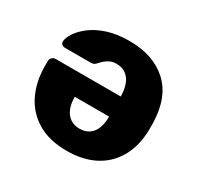

<svg xmlns="http://www.w3.org/2000/svg" viewBox="-123 -670 839 819"><g transform="rotate(30 297.0 -260.0)"><path d="M295 -530Q413 -530 483 -466Q553 -402 556 -276Q556 -269 556 -258.5Q556 -248 556 -241Q554 -162 521.5 -105.5Q489 -49 431.5 -19.5Q374 10 296 10Q209 10 151 -25Q93 -60 64 -120.5Q35 -181 35 -257V-281Q35 -292 42.5 -299Q50 -306 60 -306H380Q380 -308 380 -310Q380 -312 380 -313Q379 -343 370 -366.5Q361 -390 342.5 -404Q324 -418 296 -418Q277 -418 263.5 -411.5Q250 -405 241 -397Q232 -389 226 -382Q217 -372 211.5 -369.5Q206 -367 194 -367H70Q61 -367 54.5 -372.5Q48 -378 49 -388Q50 -405 65.5 -429Q81 -453 111.5 -476.5Q142 -500 188 -515Q234 -530 295 -530ZM380 -207H211V-205Q211 -173 221 -149Q231 -125 250 -112Q269 -99 296 -99Q323 -99 342 -112Q361 -125 370.5 -149Q380 -173 380 -205Z"/></g></svg>

Font: Rubik
Style: Bold
Weight: 700
Designer: Hubert and Fischer
Foundry: Hubert and Fischer
Version: Version 2.300;gftools[0.9.30]